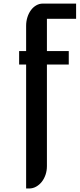

<svg xmlns="http://www.w3.org/2000/svg" viewBox="-20 -797 445 1073"><path d="M242.2 131.3Q242.2 157.2 234.4 179.9Q226.6 202.6 213.1 219.5Q199.7 236.3 181.6 246.3Q163.6 256.3 143.6 256.3H126V-436.5H86.9V-511.7H126V-652.3Q126 -678.2 133.3 -700.9Q140.6 -723.6 153.1 -740.5Q165.5 -757.3 182.6 -767.1Q199.7 -776.9 218.8 -776.9H405.3V-691.9H242.2V-511.7H364.3V-436.5H242.2V131.3Z"/></svg>

Font: Atomic Age
Style: Regular
Weight: 400
Designer: James Grieshaber
Foundry: James Grieshaber
Version: Version 1.008; ttfautohint (v1.4.1) -l 6 -r 46 -G 0 -x 0 -H 